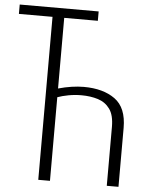

<svg xmlns="http://www.w3.org/2000/svg" viewBox="-59 -854 670 899"><g transform="rotate(5 276.0 -405.0)"><path d="M330 -452Q421 -452 476.5 -412Q532 -372 532 -277V0H477V-277Q477 -332 456 -361Q435 -390 400 -401Q365 -412 322 -412Q291 -412 261.5 -406.5Q232 -401 210 -393V0H155V-766H-3V-810H368V-766H210V-434Q242 -443 272.5 -447.5Q303 -452 330 -452Z"/></g></svg>

Font: Oswald ExtraLight
Style: Regular
Weight: 250
Designer: Vernon Adams
Foundry: Vernon Adams
Version: Version 4.103;gftools[0.9.33.dev8+g029e19f]